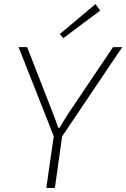

<svg xmlns="http://www.w3.org/2000/svg" viewBox="-20 -921 619 941"><path d="M579 -690 280 -246 246 -247 71 -690H113L239 -367Q246 -350 252.5 -331.5Q259 -313 265 -295H272Q282 -313 294.5 -332.5Q307 -352 317 -368L534 -690ZM289 -285 249 0H207L248 -285ZM448 -901 471 -869 290 -734 273 -754Z"/></svg>

Font: Exo 2 ExtraLight
Style: Italic
Weight: 250
Italic angle: -8°
Designer: Natanael Gama
Foundry: Natanael Gama
Version: Version 2.010